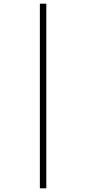

<svg xmlns="http://www.w3.org/2000/svg" viewBox="-20 -782 470 1045"><path d="M197 -762H232V243H197Z"/></svg>

Font: Noto Sans Arabic Cond ExtLt
Style: Regular
Weight: 200
Width: 3
Designer: Monotype Design Team, Nadine Chahine, Nizar Qandah and Khaled Hosny
Foundry: Monotype Imaging Inc.
Version: Version 2.012; ttfautohint (v1.8.4.7-5d5b)